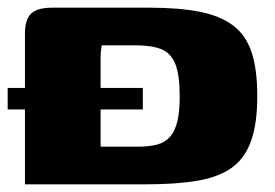

<svg xmlns="http://www.w3.org/2000/svg" viewBox="-21 -480 715 500"><path d="M649 -229Q649 -159 633 -113.5Q617 -68 583 -43.5Q549 -19 494 -9.5Q439 0 360 0Q308 0 264 0Q220 0 181.5 0Q143 0 109 0Q75 0 44 0V-393Q44 -429 60 -444.5Q76 -460 115 -460Q145 -460 177 -460Q209 -460 241 -460Q273 -460 305.5 -460Q338 -460 368 -460Q445 -460 498.5 -449.5Q552 -439 585.5 -414Q619 -389 634 -344.5Q649 -300 649 -229ZM241 -98Q251 -98 263 -98Q275 -98 288 -98Q301 -98 314 -98Q327 -98 337 -98Q367 -98 388 -103.5Q409 -109 422 -124Q435 -139 441 -164.5Q447 -190 447 -229Q447 -285 435.5 -313.5Q424 -342 399 -352Q374 -362 331 -362Q319 -362 303 -362Q287 -362 272 -362Q257 -362 244 -362Q243 -355 242 -348Q241 -341 241 -331ZM-1 -251H351V-195H-1Z"/></svg>

Font: Genos Thin ExtraBold
Style: Regular
Weight: 800
Version: Version 1.010